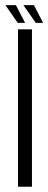

<svg xmlns="http://www.w3.org/2000/svg" viewBox="-44 -710 184 730"><path d="M24.5 0H77.5V-598.5H24.5ZM92 -623H120L85 -690.5H45ZM23.5 -623H51.5L16.5 -690.5H-23.5Z"/></svg>

Font: Anybody ExtraCondensed Light
Style: Regular
Weight: 300
Width: 2
Version: Version 1.113;gftools[0.9.25]